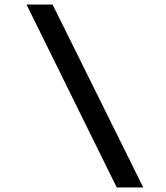

<svg xmlns="http://www.w3.org/2000/svg" viewBox="-20 -720 732 847"><path d="M495 107 97 -700H212L612 107Z"/></svg>

Font: Lexend Giga
Style: Regular
Weight: 400
Designer: Bonnie Shaver-Troup, Thomas Jockin
Foundry: Lexend
Version: Version 1.007